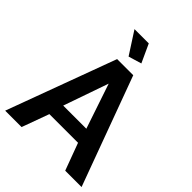

<svg xmlns="http://www.w3.org/2000/svg" viewBox="-254 -1048 1179 1179"><g transform="rotate(45 336.0 -458.0)"><path d="M266.7 -710H406.8L667.9 0H525.9L460.4 -176.9H211.5L147 0H4.6ZM435.4 -273.9 336.7 -566.8 234.5 -273.9ZM212 -915.6H336L390.9 -796.2L305.5 -770.7Z"/></g></svg>

Font: Raleway Thin
Style: Regular
Weight: 100
Designer: Matt McInerney, Pablo Impallari, Rodrigo Fuenzalida
Foundry: Matt McInerney, Pablo Impallari, Rodrigo Fuenzalida
Version: Version 4.026